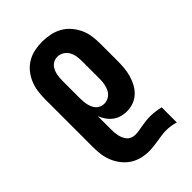

<svg xmlns="http://www.w3.org/2000/svg" viewBox="-221 -623 941 941"><g transform="rotate(-45 250.0 -152.5)"><path d="M242 223Q216 223 190.5 216.5Q165 210 143.5 196Q122 182 105.5 161Q89 140 79 116Q69 92 65.5 66.5Q62 41 62 15V-320Q62 -347 66 -373.5Q70 -400 80.5 -424.5Q91 -449 108 -469.5Q125 -490 148 -503.5Q171 -517 197.5 -522.5Q224 -528 251 -528Q278 -528 305 -522.5Q332 -517 355.5 -504Q379 -491 397 -470.5Q415 -450 426.5 -425.5Q438 -401 442 -374Q446 -347 446 -320V-200Q446 -176 444 -152.5Q442 -129 435.5 -106Q429 -83 418 -62Q407 -41 389.5 -24.5Q372 -8 349.5 0Q327 8 303 8Q284 8 265 2.5Q246 -3 230.5 -15Q215 -27 204 -43Q193 -59 186 -77V15Q186 27 187 38.5Q188 50 190.5 61Q193 72 198 82.5Q203 93 210.5 101.5Q218 110 229.5 114Q241 118 252 118Q267 118 281 115.5Q295 113 309.5 110.5Q324 108 338 106.5Q352 105 367 105Q385 105 403 107.5Q421 110 438 114V219Q422 214 406 211.5Q390 209 373 209Q357 209 340.5 211.5Q324 214 307.5 216.5Q291 219 274.5 221Q258 223 242 223ZM251 -97Q269 -97 284.5 -106.5Q300 -116 308 -131.5Q316 -147 319 -164.5Q322 -182 322 -200V-320Q322 -338 319.5 -355.5Q317 -373 308.5 -388.5Q300 -404 284.5 -413.5Q269 -423 251 -423Q240 -423 229 -418.5Q218 -414 210.5 -406Q203 -398 198 -387.5Q193 -377 190.5 -365.5Q188 -354 187 -342.5Q186 -331 186 -320V-200Q186 -189 187 -177.5Q188 -166 190.5 -155Q193 -144 198 -133Q203 -122 210.5 -114Q218 -106 229 -101.5Q240 -97 251 -97Z"/></g></svg>

Font: Iosevka Curly Slab Extrabold
Style: Regular
Weight: 800
Monospace: yes
Designer: Belleve Invis
Foundry: Belleve Invis
Version: Version 22.1.2; ttfautohint (v1.8.4)